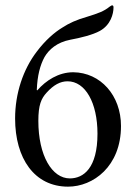

<svg xmlns="http://www.w3.org/2000/svg" viewBox="-20 -699 516 726"><path d="M256.8 -425.8C201.2 -425.8 153.3 -394.5 121.1 -357.4L119.1 -358.4C121.1 -413.1 131.8 -453.1 148.4 -483.4C165 -511.7 195.3 -539.1 246.1 -548.8C284.2 -555.7 331.1 -567.4 357.4 -582C398.4 -604.5 409.2 -646.5 409.2 -670.9C409.2 -679.7 404.3 -681.6 394.5 -673.8C373 -656.2 350.6 -648.4 309.6 -635.7C268.6 -624 241.2 -611.3 215.8 -594.7C186.5 -577.1 151.4 -546.9 119.1 -503.9C67.4 -436.5 37.1 -345.7 37.1 -251C37.1 -99.6 110.4 6.8 237.3 6.8C332 6.8 437.5 -69.3 437.5 -222.7C437.5 -337.9 360.4 -424.8 256.8 -425.8ZM235.4 -391.6C302.7 -391.6 348.6 -310.5 348.6 -193.4C348.6 -63.5 295.9 -24.4 244.1 -24.4C176.8 -24.4 125 -110.4 125 -242.2C125 -301.8 135.7 -326.2 156.2 -348.6C182.6 -377.9 208 -391.6 235.4 -391.6Z"/></svg>

Font: Crimson
Style: Roman
Weight: 400
Version: Version 0.2